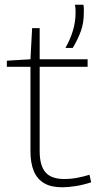

<svg xmlns="http://www.w3.org/2000/svg" viewBox="-20 -783 414 813"><path d="M243 10Q196 10 166.5 -7.5Q137 -25 123 -59Q109 -93 109 -142V-500H9V-526L109 -532L116 -664H148V-532H351V-500H148V-143Q148 -82 172.5 -53.5Q197 -25 252 -25Q280 -25 306.5 -30Q333 -35 359 -43L366 -11Q332 0 300.5 5Q269 10 243 10ZM257 -580Q278 -617 289 -654Q300 -691 300 -730Q300 -739 299.5 -747.5Q299 -756 297 -763H333Q335 -755 335 -747Q335 -739 335 -730Q335 -685 322 -650Q309 -615 288 -580Z"/></svg>

Font: Georama ExtraCondensed Thin ExtraLight
Style: Regular
Weight: 250
Version: Version 1.001